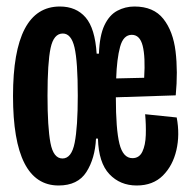

<svg xmlns="http://www.w3.org/2000/svg" viewBox="-20 -559 585 590"><path d="M160 11Q20 11 20 -264Q20 -539 164 -539Q214 -539 243 -505.5Q272 -472 277 -394H284Q286 -450 301 -481.5Q316 -513 340.5 -526Q365 -539 393 -539Q452 -539 482 -501Q512 -463 519.5 -401Q527 -339 520 -266L336 -260Q336 -162 347 -117.5Q358 -73 387 -73Q408 -73 417.5 -93Q427 -113 428 -144Q429 -175 426 -208L523 -198Q533 -145 522 -97.5Q511 -50 480.5 -19.5Q450 11 400 11Q349 11 316 -24Q283 -59 281 -133H275Q272 -72 245.5 -30.5Q219 11 160 11ZM172 -72Q200 -72 209.5 -120.5Q219 -169 219 -265Q219 -370 209 -413Q199 -456 173 -456Q145 -456 135.5 -411.5Q126 -367 126 -265Q126 -168 135 -120Q144 -72 172 -72ZM385 -452Q359 -452 349 -415Q339 -378 337 -318L423 -320Q427 -384 418.5 -418Q410 -452 385 -452Z"/></svg>

Font: Bricolage Grotesque 96pt Condensed Medium
Style: Regular
Weight: 500
Width: 3
Designer: Mathieu Triay
Foundry: Atelier Triay
Version: Version 1.001; ttfautohint (v1.8.4.7-5d5b);gftools[0.9.33.de